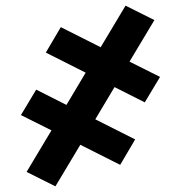

<svg xmlns="http://www.w3.org/2000/svg" viewBox="-20 -492 640 679"><path d="M176 167 74 116 162 -31 54 -85 108 -175 215 -121 283 -235 142 -306 195 -396 336 -325 424 -472 526 -421 438 -274 546 -220 492 -130 385 -184 317 -70 458 1 405 91 264 20Z"/></svg>

Font: Iosevka Book
Style: Bold
Weight: 700
Designer: Belleve Invis
Foundry: Belleve Invis
Version: Version 28.0.7; ttfautohint (v1.8.3)